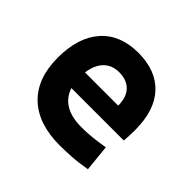

<svg xmlns="http://www.w3.org/2000/svg" viewBox="-132 -684 851 851"><g transform="rotate(45 293.0 -258.5)"><path d="M334 9.8Q199.7 9.8 126.5 -59.8Q53.2 -129.4 53.2 -259.8Q53.2 -386.7 115.5 -457Q177.7 -527.3 291 -527.3Q401.9 -527.3 462.4 -462.4Q522.9 -397.5 522.9 -273.4Q522.9 -238.3 520 -206.5H191.4Q221.7 -115.2 345.7 -115.2Q380.9 -115.2 415 -118.9Q449.2 -122.6 484.9 -128.9L497.6 -3.9Q447.8 4.9 406.7 7.3Q365.7 9.8 334 9.8ZM185.1 -298.3H393.1Q393.1 -350.6 366.5 -378.4Q339.8 -406.2 292 -406.2Q247.1 -406.2 219.5 -378.2Q191.9 -350.1 185.1 -298.3Z"/></g></svg>

Font: Cascadia Code NF
Style: Bold
Weight: 700
Monospace: yes
Designer: Aaron Bell
Foundry: Saja Typeworks
Version: Version 2404.023; ttfautohint (v1.8.4)